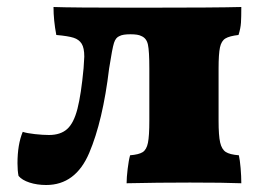

<svg xmlns="http://www.w3.org/2000/svg" viewBox="-20 -522 760 549"><path d="M33 -19Q30 -34 30 -55Q30 -109 45 -145Q57 -141 80 -138.5Q103 -136 120 -136Q153 -136 172 -153Q191 -170 201.5 -211Q212 -252 219 -327Q221 -353 221 -360Q221 -385 213.5 -397Q206 -409 190.5 -414Q175 -419 141 -422Q133 -464 133 -502Q181 -500 380 -500Q600 -500 670 -502Q670 -473 669 -457Q668 -441 662 -422Q636 -419 624.5 -412Q613 -405 609 -386.5Q605 -368 605 -326V-177Q605 -134 609.5 -114.5Q614 -95 625.5 -87.5Q637 -80 663 -78Q666 -65 668 -41.5Q670 -18 670 2Q622 0 523 0Q430 0 342 2Q342 -14 345 -39Q348 -64 352 -78Q377 -80 388 -87Q399 -94 403 -113.5Q407 -133 407 -177V-326Q407 -376 403 -394.5Q399 -413 384 -419Q375 -424 353 -424Q331 -424 322 -419Q311 -415 306 -399.5Q301 -384 292 -326Q274 -176 235 -84.5Q196 7 112 7Q86 7 64.5 0Q43 -7 33 -19Z"/></svg>

Font: Vollkorn SC Black
Style: Regular
Weight: 900
Designer: Friedrich Althausen
Foundry: Friedrich Althausen
Version: Version 4.015